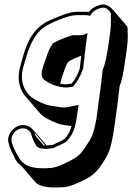

<svg xmlns="http://www.w3.org/2000/svg" viewBox="-20 -573 594 862"><path d="M188 80C187 79 187 77 186 76L125 6C113 -8 87 -18 60 -7C35 4 8 36 19 71L23 85C27 97 33 111 43 128C48 143 50 143 56 153C60 160 67 164 78 174L138 244C158 267 205 272 269 267C283 266 303 260 328 249C378 227 406 212 436 166C468 118 475 102 488 31L495 -15C505 -83 512 -140 517 -186C526 -207 534 -243 541 -295L549 -350C553 -380 555 -408 553 -433C554 -443 553 -451 549 -457L488 -528C472 -546 453 -558 429 -551C406 -544 389 -534 379 -519C375 -520 372 -520 369 -520H323C305 -520 277 -513 239 -497C233 -495 225 -491 213 -486C148 -460 108 -410 83 -319C80 -306 77 -297 75 -290C54 -226 63 -174 99 -135L160 -64C174 -48 200 -34 238 -19C248 -15 269 -11 301 -7C296 14 287 32 270 51C257 60 228 72 215 78C213 78 200 79 188 80ZM176 80 139 36 135 23 183 80ZM345 -323C343 -306 340 -287 338 -266C337 -265 337 -263 337 -262C329 -237 317 -216 302 -198L281 -195C270 -193 260 -196 250 -198C253 -206 256 -216 259 -230C271 -265 279 -286 283 -290C287 -294 289 -296 289 -297C309 -309 321 -314 345 -323ZM369 -398 373 -425 352 -415H343H306C273 -405 241 -393 214 -376V-372C203 -359 197 -343 184 -304C174 -275 156 -234 176 -217C198 -198 240 -180 279 -180H280L308 -184C327 -206 341 -230 351 -260L353 -263C360 -326 366 -375 369 -398ZM419 -86 413 -40C400 29 394 41 363 88C349 109 336 124 322 133C302 147 238 179 210 181C147 186 108 178 89 162C77 152 70 144 70 143C61 128 41 94 37 79L33 65C25 39 46 15 64 7C92 -5 115 12 120 29L124 42C128 54 135 70 146 86C158 93 173 96 190 95C203 94 212 93 213 93H216C233 85 263 73 279 62C316 21 320 -11 330 -83L333 -102L313 -98C287 -92 269 -89 256 -91C218 -96 193 -101 185 -104C148 -118 123 -133 111 -146C77 -183 69 -228 89 -287C91 -294 94 -304 98 -317C117 -385 145 -428 178 -451C211 -473 289 -505 321 -505H367C368 -505 371 -505 374 -504L384 -502L391 -512C398 -522 411 -531 432 -537C448 -542 461 -537 475 -518C477 -515 479 -511 478 -504L477 -502C479 -478 478 -451 474 -421L466 -366C458 -313 450 -279 441 -259C436 -212 429 -155 419 -86Z"/></svg>

Font: AppleStorm
Style: ShdXbdIta
Weight: 800
Foundry: Cannot Into Space Fonts
Version: Version 1.01